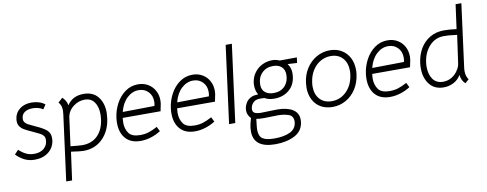

<svg xmlns="http://www.w3.org/2000/svg" viewBox="-90 -1119 4490 1772"><g transform="rotate(-10 2155.0 -233.5)"><path d="M-14 -67 22 -105Q54 -75 87.5 -58.5Q121 -42 163 -42Q221 -42 256 -72.5Q291 -103 291 -154Q291 -176 279 -190.5Q267 -205 248.5 -214.5Q230 -224 181 -247Q136 -267 110.5 -281.5Q85 -296 70 -317Q55 -338 55 -368Q55 -380 56 -386Q63 -444 107.5 -478.5Q152 -513 219 -513Q255 -513 288.5 -502.5Q322 -492 344 -473L316 -432Q278 -459 220 -459Q170 -459 142 -437Q114 -415 114 -376Q114 -356 126 -342.5Q138 -329 154.5 -320.5Q171 -312 216 -291Q287 -260 318.5 -232.5Q350 -205 350 -158Q350 -144 349 -137Q340 -69 288.5 -28.5Q237 12 160 12Q106 12 64 -9Q22 -30 -14 -67Z M887 -300Q887 -283 883 -249Q868 -133 796.5 -61.5Q725 10 615 10Q588 10 500 -3L464 260H409L490 -354Q493 -374 493 -390Q493 -441 465 -469L507 -507Q522 -495 534.5 -474Q547 -453 551 -429Q602 -508 706 -508Q794 -508 840.5 -450Q887 -392 887 -300ZM825 -250Q828 -274 828 -296Q828 -367 797 -410.5Q766 -454 707 -454Q650 -454 601.5 -418Q553 -382 541 -326L504 -53Q592 -44 612 -44Q704 -44 758.5 -99.5Q813 -155 825 -250Z M1021 -184Q1021 -125 1050 -84Q1079 -43 1157 -43Q1200 -43 1236.5 -54.5Q1273 -66 1319 -91L1341 -47Q1299 -20 1250 -4.5Q1201 11 1152 11Q1061 11 1012.5 -43Q964 -97 964 -189Q964 -212 967 -237Q976 -307 1009 -369Q1042 -431 1095.5 -469.5Q1149 -508 1216 -508Q1268 -508 1308.5 -484.5Q1349 -461 1372 -419.5Q1395 -378 1395 -326Q1395 -317 1393 -297Q1390 -276 1384 -252Q1383 -246 1379 -227H1024Q1021 -191 1021 -184ZM1332 -285 1336 -306Q1337 -313 1337 -327Q1337 -382 1302 -418Q1267 -454 1213 -454Q1153 -454 1104 -408.5Q1055 -363 1034 -281Z M1531 -184Q1531 -125 1560 -84Q1589 -43 1667 -43Q1710 -43 1746.5 -54.5Q1783 -66 1829 -91L1851 -47Q1809 -20 1760 -4.5Q1711 11 1662 11Q1571 11 1522.5 -43Q1474 -97 1474 -189Q1474 -212 1477 -237Q1486 -307 1519 -369Q1552 -431 1605.5 -469.5Q1659 -508 1726 -508Q1778 -508 1818.5 -484.5Q1859 -461 1882 -419.5Q1905 -378 1905 -326Q1905 -317 1903 -297Q1900 -276 1894 -252Q1893 -246 1889 -227H1534Q1531 -191 1531 -184ZM1842 -285 1846 -306Q1847 -313 1847 -327Q1847 -382 1812 -418Q1777 -454 1723 -454Q1663 -454 1614 -408.5Q1565 -363 1544 -281Z M2077 -726H2135L2039 0H1981Z M2168 101Q2168 78 2170 65Q2172 47 2176.5 29.5Q2181 12 2183 5Q2187 -6 2190 -21Q2176 -34 2166.5 -53.5Q2157 -73 2157 -96Q2157 -107 2158 -112Q2161 -139 2178.5 -168.5Q2196 -198 2233 -214Q2245 -219 2259.5 -221Q2274 -223 2293 -224Q2270 -261 2270 -311Q2270 -327 2271 -335Q2278 -389 2308 -429.5Q2338 -470 2382 -491Q2426 -512 2475 -512Q2511 -512 2543 -497L2704 -498L2697 -447L2609 -452Q2639 -413 2639 -361Q2639 -341 2637 -331Q2627 -250 2571 -204.5Q2515 -159 2434 -159Q2381 -159 2343 -181L2305 -182Q2281 -182 2272 -178Q2254 -175 2235.5 -155.5Q2217 -136 2213 -107Q2209 -76 2229 -64Q2249 -52 2291 -52L2361 -54L2440 -56Q2533 -56 2586 -23Q2639 10 2639 75Q2639 89 2638 96Q2627 180 2551.5 218.5Q2476 257 2371 257Q2168 257 2168 101ZM2581 -357Q2581 -405 2552.5 -431.5Q2524 -458 2473 -458Q2408 -458 2367.5 -416Q2327 -374 2327 -308Q2327 -261 2357 -236Q2387 -211 2437 -211Q2504 -211 2542.5 -252.5Q2581 -294 2581 -357ZM2580 92Q2581 87 2581 79Q2581 27 2536.5 12.5Q2492 -2 2438 -2Q2392 -2 2354 0L2312 1Q2263 1 2237 -4L2229 64Q2227 86 2227 95Q2227 157 2260.5 180Q2294 203 2372 203Q2460 203 2516 177Q2572 151 2580 92Z M2743 -207Q2743 -228 2746 -252Q2755 -327 2793 -385.5Q2831 -444 2888.5 -477Q2946 -510 3014 -510Q3076 -510 3123 -482Q3170 -454 3196 -404.5Q3222 -355 3222 -290Q3222 -270 3219 -247Q3209 -172 3171.5 -113.5Q3134 -55 3076.5 -22.5Q3019 10 2951 10Q2888 10 2841 -17Q2794 -44 2768.5 -93.5Q2743 -143 2743 -207ZM3162 -253Q3165 -273 3165 -291Q3165 -366 3124 -411Q3083 -456 3013 -456Q2959 -456 2914 -429Q2869 -402 2840 -354.5Q2811 -307 2803 -246Q2800 -227 2800 -208Q2800 -133 2841 -88.5Q2882 -44 2953 -44Q3034 -44 3091.5 -102Q3149 -160 3162 -253Z M3359 -184Q3359 -125 3388 -84Q3417 -43 3495 -43Q3538 -43 3574.5 -54.5Q3611 -66 3657 -91L3679 -47Q3637 -20 3588 -4.5Q3539 11 3490 11Q3399 11 3350.5 -43Q3302 -97 3302 -189Q3302 -212 3305 -237Q3314 -307 3347 -369Q3380 -431 3433.5 -469.5Q3487 -508 3554 -508Q3606 -508 3646.5 -484.5Q3687 -461 3710 -419.5Q3733 -378 3733 -326Q3733 -317 3731 -297Q3728 -276 3722 -252Q3721 -246 3717 -227H3362Q3359 -191 3359 -184ZM3670 -285 3674 -306Q3675 -313 3675 -327Q3675 -382 3640 -418Q3605 -454 3551 -454Q3491 -454 3442 -408.5Q3393 -363 3372 -281Z M3813 -201Q3813 -225 3816 -249Q3826 -325 3861 -383.5Q3896 -442 3953 -475Q4010 -508 4083 -508Q4138 -508 4201 -499L4232 -727H4286L4209 -142Q4206 -123 4206 -104Q4206 -56 4230 -24L4195 7Q4177 -8 4166.5 -30.5Q4156 -53 4154 -78Q4127 -33 4083.5 -11.5Q4040 10 3992 10Q3906 10 3859.5 -49.5Q3813 -109 3813 -201ZM4138 -127Q4156 -152 4161 -190L4197 -446Q4144 -453 4120.5 -454.5Q4097 -456 4073 -456Q3993 -456 3938 -396.5Q3883 -337 3871 -246Q3868 -225 3868 -204Q3868 -132 3900.5 -87Q3933 -42 3996 -42Q4040 -42 4078 -65Q4116 -88 4138 -127Z"/></g></svg>

Font: Bellota Text
Style: Italic
Weight: 400
Italic angle: -7.5°
Designer: Kemie Guaida
Foundry: Kemie Guaida
Version: Version 4.001